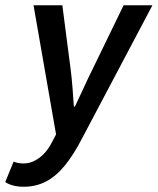

<svg xmlns="http://www.w3.org/2000/svg" viewBox="-68 -511 602 733"><path d="M22 202Q2 202 -16.5 197.5Q-35 193 -48 184L-16 106Q0 113 22 113Q54 113 83.5 90.5Q113 68 133 27L146 2L60 -491H170L202 -244Q206 -212 209 -174Q212 -136 214 -104H218Q234 -137 251 -174.5Q268 -212 284 -244L404 -491H514L246 16Q213 80 179.5 121Q146 162 107.5 182Q69 202 22 202Z"/></svg>

Font: Source Sans 3 SemiBold
Style: Italic
Weight: 600
Italic angle: -11°
Designer: Paul D. Hunt
Foundry: Adobe
Version: Version 3.046;hotconv 1.0.118;makeotfexe 2.5.65603